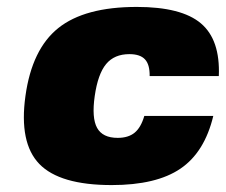

<svg xmlns="http://www.w3.org/2000/svg" viewBox="-20 -530 658 560"><path d="M400.9 -191.9H602.1Q576.7 -85.9 506.3 -38.1Q436 9.8 305.7 9.8Q154.3 9.8 94.7 -51.8Q35.2 -113.3 54.2 -250Q73.2 -386.7 150.1 -448.2Q227.1 -509.8 378.9 -509.8Q509.3 -509.8 565.9 -461.9Q622.6 -414.1 618.2 -308.1H416.5Q417 -341.8 402.8 -356.9Q388.7 -372.1 357.4 -372.1Q313.5 -372.1 289.6 -343.3Q265.6 -314.5 256.3 -250Q247.1 -186 263.2 -157Q279.3 -127.9 323.2 -127.9Q354.5 -127.9 372.8 -143.1Q391.1 -158.2 400.9 -191.9Z"/></svg>

Font: Fivo Sans Black
Style: Regular
Weight: 900
Designer: Alexander Slobzheninov
Foundry: Alexander Slobzheninov
Version: 1.0